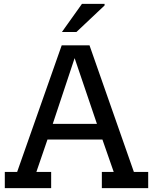

<svg xmlns="http://www.w3.org/2000/svg" viewBox="-20 -975 793 995"><path d="M404.8 -955.1H522V-946.8L376 -809.1H300.8ZM253.4 -333H482.4L366.7 -673.8ZM507.8 -84H569.3L510.7 -252H226.1L168.5 -84H245.1V0H4.9V-84H68.8L299.8 -740.2H443.8L673.8 -84H748V0H507.8Z"/></svg>

Font: Twentytwelve Slab
Style: TwentytwelveSlab
Weight: 400
Designer: Domenico Catapano
Version: Version 1.00 2012